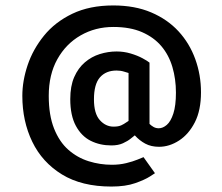

<svg xmlns="http://www.w3.org/2000/svg" viewBox="-20 -565 816 705"><path d="M549 71Q549 71 530.5 83Q512 95 476.5 107.5Q441 120 389 120Q280 120 207.5 75.5Q135 31 98.5 -44.5Q62 -120 62 -213Q62 -268 81.5 -326Q101 -384 141.5 -434Q182 -484 245.5 -514.5Q309 -545 396 -545Q475 -545 535 -519.5Q595 -494 635.5 -450Q676 -406 697 -348Q718 -290 718 -226Q718 -160 695.5 -116Q673 -72 637.5 -49Q602 -26 564 -26Q535 -26 513.5 -37.5Q492 -49 475 -68Q471 -65 460 -56Q449 -47 431.5 -39Q414 -31 389 -31Q347 -31 313 -48Q279 -65 258.5 -103Q238 -141 238 -201Q238 -249 252.5 -282Q267 -315 291.5 -336Q316 -357 346.5 -366.5Q377 -376 408 -376Q435 -376 460 -368.5Q485 -361 503.5 -351Q522 -341 529 -335V-110Q535 -104 543.5 -99Q552 -94 563 -94Q578 -94 592.5 -106.5Q607 -119 616.5 -148Q626 -177 626 -225Q626 -275 613 -319Q600 -363 572.5 -395.5Q545 -428 501.5 -447Q458 -466 396 -466Q330 -466 276 -435Q222 -404 190.5 -347.5Q159 -291 159 -213Q159 -142 178.5 -93Q198 -44 231 -15Q264 14 305.5 27Q347 40 391 40Q419 40 443.5 34Q468 28 485 21Q502 14 507 12ZM452 -297Q448 -298 435.5 -302Q423 -306 408 -306Q369 -306 347 -281Q325 -256 325 -200Q325 -148 346.5 -124Q368 -100 397 -100Q415 -100 425.5 -105Q436 -110 442 -114.5Q448 -119 452 -121Z"/></svg>

Font: Podkova SemiBold
Style: Regular
Weight: 600
Designer: Ilya Yudin
Foundry: Cyreal (www.cyreal.org)
Version: Version 2.103